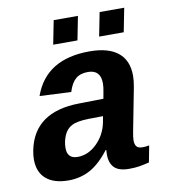

<svg xmlns="http://www.w3.org/2000/svg" viewBox="-80 -772 761 852"><g transform="rotate(-10 300.0 -346.0)"><path d="M161.1 9.8Q95.7 9.8 60.3 -20.5Q24.9 -50.8 24.9 -108.4Q24.9 -127.4 29.3 -149.4Q62.5 -315.9 266.1 -318.4L375.5 -320.3L380.4 -347.2Q385.3 -370.6 385.3 -388.2Q385.3 -449.2 328.1 -449.2Q293.5 -449.2 272.9 -431.6Q252.4 -414.1 240.2 -374.5L98.6 -381.3Q153.8 -538.1 351.1 -538.1Q435.5 -538.1 479.2 -502.7Q522.9 -467.3 522.9 -398.4Q522.9 -376 517.6 -347.7L480.5 -156.2Q475.1 -129.4 475.1 -114.7Q475.1 -96.7 482.7 -87.4Q490.2 -78.1 508.8 -78.1Q524.4 -78.1 539.6 -81.1L525.4 -6.8Q512.7 -3.9 502.4 -1.5Q492.2 1 482.2 2.4Q472.2 3.9 460.9 4.9Q449.7 5.9 435.1 5.9Q388.7 5.9 368.2 -14.4Q347.7 -34.7 347.7 -74.2L348.6 -94.2H345.7Q303.7 -39.1 259.3 -14.6Q214.8 9.8 161.1 9.8ZM360.4 -244.6 294.9 -243.7Q243.7 -242.7 219.2 -230Q194.8 -217.3 183.3 -189.7Q171.9 -162.1 171.9 -133.8Q171.9 -85.9 218.8 -85.9Q266.6 -85.9 305.7 -124.3Q344.7 -162.6 355.5 -217.8ZM404.8 -595.2 425.8 -702.1H536.6L515.6 -595.2ZM197.8 -595.2 218.8 -702.1H328.1L307.1 -595.2Z"/></g></svg>

Font: Liberation Mono
Style: Bold Italic
Weight: 700
Italic angle: -12°
Monospace: yes
Designer: Steve Matteson
Foundry: Ascender Corporation
Version: Version 2.1.5